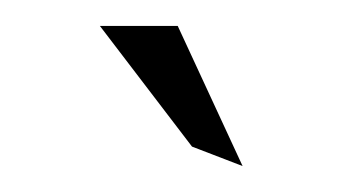

<svg xmlns="http://www.w3.org/2000/svg" viewBox="-20 -772 263 148"><path d="M57 -752 128 -659 167 -644 117 -752Z"/></svg>

Font: Charger Sport
Style: HL
Weight: 100
Designer: Jasper
Foundry: Cannot Into Space Fonts
Version: Version 1.1